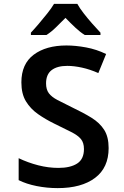

<svg xmlns="http://www.w3.org/2000/svg" viewBox="-20 -958 640 988"><path d="M277 10Q222 10 169 -0.5Q116 -11 76 -31V-144Q124 -121 176.5 -107.5Q229 -94 281 -94Q342 -94 377 -116.5Q412 -139 412 -191Q412 -224 396 -243Q380 -262 346 -279Q312 -296 259 -322Q214 -344 175.5 -371Q137 -398 113.5 -436.5Q90 -475 90 -534Q90 -629 153.5 -676.5Q217 -724 322 -724Q369 -724 423 -714Q477 -704 526 -680L486 -582Q443 -601 402 -610Q361 -619 326 -619Q274 -619 245.5 -597Q217 -575 217 -529Q217 -497 231.5 -478Q246 -459 275.5 -443.5Q305 -428 350 -406Q409 -378 451 -352Q493 -326 516 -290Q539 -254 539 -196Q539 -95 469 -42.5Q399 10 277 10ZM139 -790Q157 -809 179.5 -835.5Q202 -862 223.5 -889Q245 -916 258 -938H378Q390 -916 411 -889Q432 -862 455 -836Q478 -810 497 -790V-778H416Q392 -793 367 -816.5Q342 -840 317 -866Q291 -840 267 -816.5Q243 -793 219 -778H139Z"/></svg>

Font: Noto Sans Mono SemiBold
Style: Regular
Weight: 600
Designer: Monotype Design Team
Foundry: Monotype Imaging Inc.
Version: Version 2.014; ttfautohint (v1.8.4.7-5d5b)